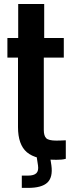

<svg xmlns="http://www.w3.org/2000/svg" viewBox="-20 -790 362 960"><path d="M261.5 9Q158.5 9 114.2 -29Q70 -67 70 -154.5V-502H17V-600H71V-770H201V-600H299V-502H199V-140.5Q199 -111 211 -99Q223 -87 262 -87Q274 -87 284.8 -87.5Q295.5 -88 309 -88.5V4Q298.5 7 286.8 8Q275 9 261.5 9ZM89 149.5V88H120Q149.5 88 161.8 76Q174 64 170 37L163 -8.5H230L237 37Q245 96.5 216.8 123Q188.5 149.5 120 149.5Z"/></svg>

Font: Big Shoulders Display Thin ExtraBold
Style: Regular
Weight: 800
Version: Version 2.002